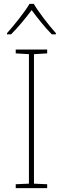

<svg xmlns="http://www.w3.org/2000/svg" viewBox="-20 -969 323 989"><path d="M154 -949H132C108 -908 53 -839 16 -798V-792H37C74 -829 115 -879 143 -917C171 -879 210 -829 247 -792H268V-798C231 -839 178 -908 154 -949ZM223 0V-20L155 -23V-690L223 -694V-714H61V-694L129 -690V-23L61 -20V0Z"/></svg>

Font: Noto Sans Malayalam Thin
Style: Regular
Weight: 100
Designer: Jelle Bosma - Monotype Design Team
Foundry: Monotype Imaging Inc.
Version: Version 2.104